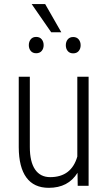

<svg xmlns="http://www.w3.org/2000/svg" viewBox="-20 -900 521 930"><path d="M355.5 -63Q310.5 9.8 216.3 9.8Q144.5 9.8 107.9 -40Q71.3 -89.8 70.8 -186.5V-528.3H124.5V-188Q124.5 -116.2 149.9 -79.1Q175.3 -42 223.1 -42Q325.7 -42 354.5 -141.6V-528.3H409.2V0H356.4ZM119.6 -681.2Q119.6 -698.2 128.9 -709.7Q138.2 -721.2 155.3 -721.2Q172.4 -721.2 181.9 -709.7Q191.4 -698.2 191.4 -681.2Q191.4 -664.6 181.9 -653.3Q172.4 -642.1 155.3 -642.1Q138.2 -642.1 128.9 -653.3Q119.6 -664.6 119.6 -681.2ZM298.8 -680.7Q298.8 -697.8 308.1 -709.2Q317.4 -720.7 334.5 -720.7Q351.6 -720.7 361.1 -709.2Q370.6 -697.8 370.6 -680.7Q370.6 -664.1 361.1 -652.8Q351.6 -641.6 334.5 -641.6Q317.4 -641.6 308.1 -652.8Q298.8 -664.1 298.8 -680.7ZM276.9 -743.7H228L133.3 -880.4H198.7Z"/></svg>

Font: Roboto Condensed Light
Style: Regular
Weight: 300
Designer: Google
Version: Version 2.134; 2016